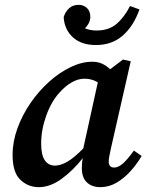

<svg xmlns="http://www.w3.org/2000/svg" viewBox="-20 -759 609 793"><path d="M150 -166Q150 -119 165 -97Q180 -75 207 -75Q230 -75 258 -91Q286 -107 324 -146L384 -419Q359 -434 329 -434Q303 -434 276.5 -419Q250 -404 226 -377Q192 -340 171 -281.5Q150 -223 150 -166ZM394 14Q360 14 339 -5.5Q318 -25 318 -65Q318 -89 322 -106Q281 -54 234 -20Q187 14 140 14Q96 14 64 -16.5Q32 -47 32 -119Q32 -174 52 -229Q72 -284 106 -333.5Q140 -383 183 -421.5Q226 -460 272 -482Q318 -504 361 -504Q384 -504 401.5 -496Q419 -488 435 -473L488 -513L520 -506L439 -150Q435 -131 432 -116.5Q429 -102 429 -92Q429 -67 452 -67Q469 -67 488.5 -84.5Q508 -102 533 -137L565 -115Q546 -82 519.5 -52.5Q493 -23 461.5 -4.5Q430 14 394 14ZM376 -573Q316 -573 281 -605Q246 -637 243 -688Q249 -709 264.5 -724Q280 -739 305 -739Q325 -739 339 -726Q353 -713 353 -690Q353 -676 347 -664Q341 -652 331 -642Q352 -633 379 -633Q429 -633 461 -660Q493 -687 517 -734L556 -720Q532 -652 487.5 -612.5Q443 -573 376 -573Z"/></svg>

Font: Source Serif 4 SmText Semibold
Style: Italic
Weight: 600
Italic angle: -12°
Designer: Frank Grießhammer
Foundry: Adobe
Version: Version 4.005;hotconv 1.1.0;makeotfexe 2.6.0